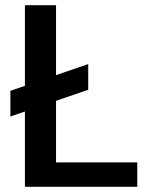

<svg xmlns="http://www.w3.org/2000/svg" viewBox="-20 -720 571 740"><path d="M20 -271V-370L320 -473V-374ZM76 0V-700H196V-94H509V0Z"/></svg>

Font: DM Sans 36pt SemiBold
Style: Regular
Weight: 600
Designer: Colophon Foundry, Jonny Pinhorn
Foundry: Colophon Foundry
Version: Version 4.004;gftools[0.9.30]